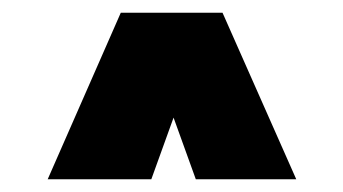

<svg xmlns="http://www.w3.org/2000/svg" viewBox="-20 -647 540 302"><path d="M218 -365H55L170 -627H330L446 -365H288L253 -462Z"/></svg>

Font: Blinker Black
Style: Regular
Weight: 900
Designer: Juergen Huber
Foundry: supertype
Version: Version 1.017;hotconv 1.0.117;makeotfexe 2.5.65602